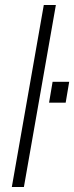

<svg xmlns="http://www.w3.org/2000/svg" viewBox="-20 -743 295 763"><path d="M27 0H75L202 -723H154ZM175 -335H241L255 -418H189Z"/></svg>

Font: Archivo Thin
Style: Italic
Weight: 100
Italic angle: -10°
Designer: Hector Gatti
Foundry: Omnibus-Type
Version: Version 2.001